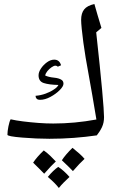

<svg xmlns="http://www.w3.org/2000/svg" viewBox="-20 -826 598 956"><path d="M226 -135Q162 -135 90 -141Q17 -147 17 -155Q17 -172 22 -197Q27 -222 33 -232Q59 -226 95 -221.5Q131 -217 170 -214Q209 -211 245 -211Q298 -211 352 -216Q406 -221 460 -231Q450 -290 440 -349.5Q430 -409 419 -468Q413 -500 406.5 -538.5Q400 -577 395 -614.5Q390 -652 387 -682Q384 -712 384 -727Q384 -760 399 -779Q414 -798 450 -806Q455 -787 465.5 -752Q476 -717 485 -687L459 -665Q479 -483 488.5 -377.5Q498 -272 498 -243Q498 -215 488 -193.5Q478 -172 462 -152Q407 -144 347.5 -139.5Q288 -135 226 -135ZM180 -329Q167 -329 162 -335Q157 -341 157 -349Q183 -351 207.5 -360Q232 -369 249 -381Q257 -386 262.5 -391.5Q268 -397 271 -403Q224 -404 198 -412.5Q172 -421 172 -451Q172 -467 184 -485Q196 -503 214 -516Q232 -529 250 -529Q276 -529 284 -501L268 -494Q263 -499 256 -499Q248 -499 236.5 -491Q225 -483 216 -472Q207 -461 205 -450Q222 -442 248 -439.5Q274 -437 287 -428Q296 -422 296 -409Q296 -396 277 -377Q258 -358 231 -343.5Q204 -329 180 -329ZM341 -90Q361 -74 376 -60.5Q391 -47 401 -35Q389 -24 374.5 -9Q360 6 343 26Q338 20 324 6.5Q310 -7 288 -28Q306 -56 341 -90ZM198 -77Q216 -64 230.5 -50Q245 -36 258 -22Q249 -14 234.5 1Q220 16 200 39Q186 25 172.5 11Q159 -3 145 -16Q154 -30 167.5 -45.5Q181 -61 198 -77ZM270 5Q297 22 326 55Q311 69 297.5 82.5Q284 96 273 110Q254 85 218 55Q232 38 245 25.5Q258 13 270 5Z"/></svg>

Font: Noto Naskh Arabic UI
Style: Regular
Weight: 400
Designer: Monotype Design Team, David Williams, Mohamad Dakak and Nizar Qandah
Foundry: Monotype Imaging Inc.
Version: Version 2.014